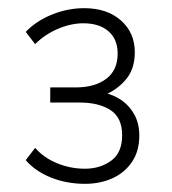

<svg xmlns="http://www.w3.org/2000/svg" viewBox="-20 -729 420 470"><path d="M188 -279Q143 -279 104.5 -294.5Q66 -310 43 -337L66 -367Q87 -343 119.5 -329.5Q152 -316 188 -316Q225 -316 252 -335.5Q279 -355 279 -398Q279 -441 250.5 -459.5Q222 -478 175 -478H103V-515H165Q212 -515 240 -536Q268 -557 268 -598Q268 -633 245.5 -652.5Q223 -672 184 -672Q154 -672 122 -658.5Q90 -645 66 -621L43 -651Q69 -678 107.5 -693.5Q146 -709 186 -709Q242 -709 276 -679Q310 -649 310 -601Q310 -559 287 -533Q264 -507 234 -496V-502Q259 -497 278.5 -483Q298 -469 309.5 -447.5Q321 -426 321 -397Q321 -359 303 -332.5Q285 -306 255 -292.5Q225 -279 188 -279Z"/></svg>

Font: Nunito Sans 12pt ExtraLight 12pt ExtraLight
Style: Regular
Weight: 250
Version: Version 3.101;gftools[0.9.27]